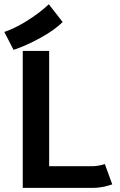

<svg xmlns="http://www.w3.org/2000/svg" viewBox="-31 -888 568 909"><path d="M-10.7 -736.8Q40.5 -753.9 98.6 -790.5Q156.7 -827.1 200.2 -867.7L265.6 -783.7Q227.5 -745.6 159.4 -708.3Q91.3 -670.9 33.2 -651.9ZM76.7 1.5V-647H201.7V-101.1H409.7Q439.9 -102.5 465.3 -111.3L500.5 -15.1Q451.7 1.5 410.6 1.5Z"/></svg>

Font: Fantasque Sans Mono
Style: Bold
Weight: 700
Monospace: yes
Designer: Jany Belluz
Version: Version 1.8.0 ; ttfautohint (v1.8.2)